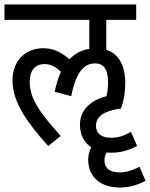

<svg xmlns="http://www.w3.org/2000/svg" viewBox="-20 -642 672 860"><path d="M173 -426C104 -426 36 -380 36 -281C36 -182 106 -88 196 12L252 -33C162 -134 113 -197 113 -277C113 -323 135 -355 180 -355C209 -355 232 -341 253 -320C241 -295 232 -265 225 -231L299 -211C323 -335 367 -358 406 -358C441 -358 464 -336 464 -274C464 -252 462 -231 457 -211C374 -190 338 -139 338 -84C338 -38 357 -3 389 18C380 35 375 53 375 72C375 153 433 198 517 198C562 198 599 185 632 168L605 105C568 123 546 130 515 130C476 130 448 115 448 76C448 63 451 52 458 41C465 42 472 42 479 42C524 42 561 29 594 12L567 -51C531 -32 509 -25 477 -25C439 -25 410 -41 410 -79C410 -119 443 -145 522 -156C534 -188 541 -228 541 -270C541 -359 504 -404 456 -419V-553H590V-622H0V-553H380V-423C345 -418 315 -402 291 -376C254 -409 219 -426 173 -426Z"/></svg>

Font: Noto Sans Devanagari UI Condensed
Style: Regular
Weight: 400
Width: 3
Designer: Jelle Bosma - Monotype Design Team
Foundry: Monotype Imaging Inc.
Version: Version 2.004